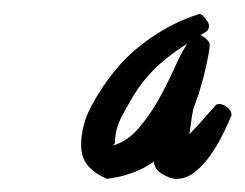

<svg xmlns="http://www.w3.org/2000/svg" viewBox="-20 -621 361 283"><path d="M321.3 -451.2Q316.4 -439.5 308.6 -423.3Q300.8 -407.2 290.5 -392.6Q280.3 -377.9 267.6 -367.7Q254.9 -357.4 240.2 -357.4Q230.5 -357.4 218.8 -364.7Q207 -372.1 207 -382.8Q177.7 -362.3 137.7 -357.4Q121.1 -364.3 110.4 -376Q99.6 -387.7 99.6 -407.2Q99.6 -436.5 114.7 -464.8Q129.9 -493.2 148.4 -515.6Q170.9 -543.9 204.1 -566.4Q237.3 -588.9 271.5 -599.6L273.4 -600.6Q277.3 -600.6 282.7 -593.8Q288.1 -586.9 288.1 -583Q288.1 -576.2 282.2 -573.2L275.4 -569.3Q280.3 -567.4 284.7 -563Q289.1 -558.6 289.1 -555.7Q289.1 -549.8 287.1 -539.6Q285.2 -529.3 282.7 -518.6Q280.3 -507.8 277.3 -498Q274.4 -488.3 272.5 -481.4Q270.5 -476.6 268.6 -470.7Q266.6 -464.8 264.6 -459Q262.7 -450.2 261.7 -440.9Q260.7 -431.6 258.8 -421.9V-422.9Q269.5 -433.6 278.8 -444.3Q288.1 -455.1 297.9 -465.8Q299.8 -467.8 302.7 -467.8Q308.6 -467.8 314.9 -462.9Q321.3 -458 321.3 -451.2ZM255.9 -556.6Q234.4 -543 216.8 -527.8Q199.2 -512.7 182.6 -489.3Q171.9 -472.7 160.6 -451.7Q149.4 -430.7 149.4 -411.1Q149.4 -408.2 145.5 -406.2Q167 -412.1 183.6 -431.2Q200.2 -450.2 213.4 -473.6Q226.6 -497.1 236.8 -520Q247.1 -543 255.9 -556.6Z"/></svg>

Font: Calligraffitti
Style: Regular
Weight: 400
Designer: Dathan Boardman
Foundry: Open Window
Version: Version 1.002